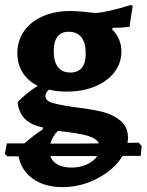

<svg xmlns="http://www.w3.org/2000/svg" viewBox="-43 -524 600 786"><path d="M533 114H459Q426 169 357.5 205.5Q289 242 212 242Q140 242 92 208Q44 174 33 116H-13L-23 106L-15 63H57Q98 27 132 6V-3Q85 -11 59 -37.5Q33 -64 29 -106Q65 -143 109 -171V-174Q70 -194 49 -228Q28 -262 28 -307Q28 -357 55.5 -396.5Q83 -436 132.5 -457.5Q182 -479 246 -479Q271 -479 307 -475Q337 -471 351 -471Q397 -474 494 -504L500 -499L487 -414Q453 -410 419 -410L415 -405Q454 -366 454 -314Q454 -266 425.5 -228.5Q397 -191 346 -170Q295 -149 230 -149Q192 -149 157 -157Q143 -143 143 -132Q143 -111 172 -102.5Q201 -94 265 -85Q332 -77 375 -66.5Q418 -56 449.5 -30.5Q481 -5 481 40Q481 47 479 61L525 60L537 74ZM177 -314Q177 -271 194.5 -249Q212 -227 245 -227Q308 -227 308 -306Q308 -349 290 -371.5Q272 -394 238 -394Q177 -394 177 -314ZM163 64H259Q318 64 362 63Q353 43 316.5 32Q280 21 194 12Q173 32 163 64ZM355 115H243H163Q171 138 193.5 150Q216 162 250 162Q285 162 313 149Q341 136 355 115Z"/></svg>

Font: Alegreya ExtraBold
Style: Regular
Weight: 800
Designer: Juan Pablo del Peral
Foundry: Huerta Tipografica
Version: Version 2.007; ttfautohint (v1.6)